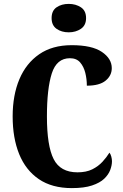

<svg xmlns="http://www.w3.org/2000/svg" viewBox="-20 -956 631 986"><path d="M349 10Q247 10 179.5 -36Q112 -82 78.5 -164.5Q45 -247 45 -358Q45 -467 79.5 -549Q114 -631 181.5 -677.5Q249 -724 348 -724Q452 -724 503 -689.5Q554 -655 554 -606Q554 -568 522.5 -542Q491 -516 426 -516Q426 -550 418 -582Q410 -614 391.5 -635.5Q373 -657 339 -657Q271 -657 246 -579Q221 -501 221 -358Q221 -207 255.5 -139Q290 -71 378 -71Q423 -71 454 -86.5Q485 -102 506.5 -125.5Q528 -149 542 -172Q548 -165 551.5 -152Q555 -139 555 -128Q555 -107 546 -83Q537 -59 515 -38Q493 -17 452.5 -3.5Q412 10 349 10ZM333 -790Q296 -790 270.5 -808Q245 -826 245 -863Q245 -901 270.5 -918.5Q296 -936 333 -936Q369 -936 395.5 -918.5Q422 -901 422 -863Q422 -826 395.5 -808Q369 -790 333 -790Z"/></svg>

Font: Noto Serif Bengali ExtraCondensed Black
Style: Regular
Weight: 900
Width: 2
Designer: Juan Bruce, Universal Thirst, Indian Type Foundry and the Monotype Design Team.
Foundry: Monotype Imaging Inc.
Version: Version 2.003; ttfautohint (v1.8.4.7-5d5b)